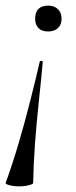

<svg xmlns="http://www.w3.org/2000/svg" viewBox="-32 -384 271 683"><path d="M109 -163Q110 -168 115.5 -167.5Q121 -167 120 -162Q114 -96 106 -22Q98 52 92.5 126.5Q87 201 86 267Q86 271 70 275Q54 279 36 279Q18 279 2.5 275Q-13 271 -12 267Q12 201 34 126.5Q56 52 75 -23Q94 -98 109 -163ZM140 -364Q161 -364 174 -351.5Q187 -339 187 -317Q187 -296 174 -284Q161 -272 139 -272Q117 -272 105 -284Q93 -296 93 -317Q93 -364 140 -364Z"/></svg>

Font: Cormorant Garamond Light Medium
Style: Italic
Weight: 500
Italic angle: -10°
Version: Version 4.001